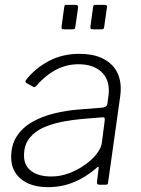

<svg xmlns="http://www.w3.org/2000/svg" viewBox="-20 -762 580 792"><path d="M377 -68Q331 -29 282 -9.5Q233 10 179 10Q107 10 66.5 -23.5Q26 -57 26 -114Q26 -165 50 -201Q74 -237 114 -259.5Q154 -282 203 -294Q252 -306 302 -310L402 -318Q421 -320 423 -334L427 -364Q428 -370 428.5 -376Q429 -382 429 -388Q429 -439 395.5 -468Q362 -497 304 -497Q254 -497 210.5 -474Q167 -451 128 -406Q125 -403 122.5 -402.5Q120 -402 117 -404L88 -420Q86 -422 85 -425Q84 -428 88 -433Q125 -480 181 -510Q237 -540 308 -540Q362 -540 400 -522.5Q438 -505 458 -473Q478 -441 478 -396Q478 -389 477.5 -381.5Q477 -374 476 -366L426 -10Q425 -3 423 -1.5Q421 0 415 0H390Q385 0 382 -3Q379 -6 380 -11L387 -69Q387 -80 377 -68ZM412 -265Q413 -273 411 -276Q409 -279 401 -278L316 -271Q282 -268 241 -260.5Q200 -253 163 -237.5Q126 -222 102.5 -193.5Q79 -165 79 -120Q79 -79 109 -56.5Q139 -34 192 -34Q229 -34 265 -47.5Q301 -61 330 -82Q361 -104 379 -127.5Q397 -151 400 -172ZM302 -730 291 -653Q290 -645 288 -643Q286 -641 277 -641H245Q237 -641 235 -644Q233 -647 234 -653L245 -733Q246 -739 247.5 -740.5Q249 -742 254 -742H293Q298 -742 300.5 -739Q303 -736 302 -730ZM421 -730 410 -653Q409 -645 407 -643Q405 -641 396 -641H364Q356 -641 354 -644Q352 -647 353 -653L364 -733Q365 -739 366.5 -740.5Q368 -742 373 -742H412Q417 -742 420 -739Q423 -736 421 -730Z"/></svg>

Font: Libre Franklin Thin ExtraLight
Style: Italic
Weight: 250
Italic angle: -8°
Version: Version 3.000